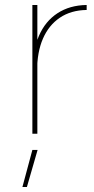

<svg xmlns="http://www.w3.org/2000/svg" viewBox="-20 -537 378 771"><path d="M328 -497Q265 -496 220.5 -466Q176 -436 152.5 -382Q129 -328 129 -253H111Q111 -335 136.5 -393.5Q162 -452 211 -484Q260 -516 328 -517ZM110 -517H130V0H110ZM110 65H131L88 214H70Z"/></svg>

Font: Alexandria Thin
Style: Regular
Weight: 250
Designer: Mohamed Gaber
Foundry: Kief Type Foundry
Version: Version 5.100